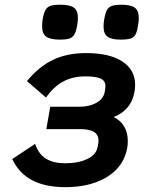

<svg xmlns="http://www.w3.org/2000/svg" viewBox="-20 -780 640 812"><path d="M32 -107.5 128.5 -171.5Q144 -126.5 175.8 -108Q207.5 -89.5 256 -89.5Q312 -89.5 349.5 -107.8Q387 -126 392.5 -157.5L395.5 -172.5Q396.5 -177 396.5 -185.5Q396.5 -210 377.8 -222Q359 -234 317 -234H176L192.5 -328.5H314.5Q358 -328.5 388 -345.5Q418 -362.5 423 -392L425 -404Q426 -412 426 -415.5Q426 -438.5 405.5 -447.8Q385 -457 340.5 -457Q288 -457 247.8 -435.5Q207.5 -414 174.5 -367.5L94 -437Q144.5 -498.5 204.2 -527Q264 -555.5 344 -555.5Q443.5 -555.5 497.5 -520Q551.5 -484.5 551.5 -421Q551.5 -409 549 -393Q542 -352.5 519.2 -325.5Q496.5 -298.5 460.5 -285Q489 -271.5 504.8 -245.5Q520.5 -219.5 520.5 -183.5Q520.5 -167 518 -154.5Q509 -103 474.5 -65.8Q440 -28.5 384 -8.5Q328 11.5 256 11.5Q86 11.5 32 -107.5ZM158 -670Q158 -681 160.5 -698.5Q165 -725.5 172.5 -738.2Q180 -751 194 -755.5Q208 -760 235.5 -760Q275 -760 292.2 -747.8Q309.5 -735.5 309.5 -704.5Q309.5 -694 307 -676.5Q302.5 -648 294.8 -634.8Q287 -621.5 273.5 -617Q260 -612.5 233 -612.5Q193.5 -612.5 175.8 -624.8Q158 -637 158 -670ZM418 -667.5Q418 -683 420.5 -696.5Q425 -724 432 -737Q439 -750 452.8 -755Q466.5 -760 493 -760Q533 -760 550 -747.5Q567 -735 567 -704Q567 -691.5 564 -674Q560 -647 553.2 -634.2Q546.5 -621.5 532.5 -617Q518.5 -612.5 490 -612.5Q451.5 -612.5 434.8 -624.8Q418 -637 418 -667.5Z"/></svg>

Font: JuliaMono ExtraBoldItalic
Style: Regular
Weight: 800
Italic angle: -9°
Monospace: yes
Designer: cormullion
Foundry: corm
Version: Version 0.049; ttfautohint (v1.8.4)